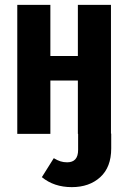

<svg xmlns="http://www.w3.org/2000/svg" viewBox="-20 -550 528 789"><path d="M437 -1V60Q437 137 392 178Q347 219 275 219Q202 219 152 178L201 100Q216 109 228.5 113Q241 117 256 117Q301 117 301 66V0H300V-219H187V0H51V-530H187V-320H300V-530H436V-1Z"/></svg>

Font: Fira Sans Extra Condensed SemiBold
Style: Regular
Weight: 600
Width: 1
Designer: Carrois Corporate & Edenspiekermann AG
Foundry: Carrois Corporate GbR & Edenspiekermann AG
Version: Version 4.203